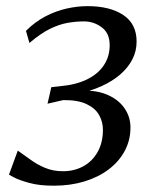

<svg xmlns="http://www.w3.org/2000/svg" viewBox="-20 -582 494 610"><path d="M151 8Q105 8 73.2 -0.8Q41.5 -9.5 25.2 -18Q9 -26.5 8.5 -27L36.5 -103.5Q56 -90 76.8 -74.8Q97.5 -59.5 123 -48.8Q148.5 -38 180 -38Q216 -38 244.8 -53.8Q273.5 -69.5 290.2 -99.2Q307 -129 307 -170Q307 -194.5 295 -216.2Q283 -238 255.2 -251.2Q227.5 -264.5 181 -264L131 -252.5L143 -305L170 -308Q221 -312.5 256 -329.5Q291 -346.5 309.8 -374.5Q328.5 -402.5 328.5 -438.5Q328.5 -476.5 303.2 -495.2Q278 -514 247 -514Q220.5 -514 194 -509.2Q167.5 -504.5 138.5 -490.2Q109.5 -476 73.5 -445.5L62.5 -484Q91 -512.5 124 -529.8Q157 -547 191.5 -554.8Q226 -562.5 258 -562.5Q329.5 -562.5 371.8 -534.2Q414 -506 414 -450Q414 -419 400.2 -392.8Q386.5 -366.5 361.5 -345Q336.5 -323.5 302 -308Q267.5 -292.5 226 -284V-293Q279 -297.5 316.5 -282.8Q354 -268 374.2 -240Q394.5 -212 394.5 -177Q394.5 -136.5 376.2 -102.5Q358 -68.5 325.2 -43.8Q292.5 -19 248 -5.5Q203.5 8 151 8Z"/></svg>

Font: Merriweather 28pt Light
Style: Italic
Weight: 300
Italic angle: -7.8°
Version: Version 2.101